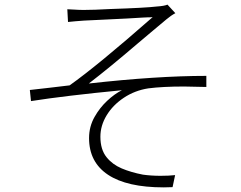

<svg xmlns="http://www.w3.org/2000/svg" viewBox="-20 -776 1040 830"><path d="M342 -733Q386 -733 457 -737Q610 -742 659 -748Q690 -750 704 -756L738 -719Q719 -709 699 -692L644 -646L574 -587Q455 -485 364 -415Q659 -448 872 -448V-400Q806 -402 776 -402Q683 -402 621 -394Q563 -385 515.5 -353.5Q468 -322 441 -277.5Q414 -233 414 -185Q414 -129 441 -96Q466 -65 506 -48Q546 -31 598 -21Q634 -16 674 -16Q710 -16 737 -19L726 33L688 34Q529 34 447 -20.5Q365 -75 365 -179Q365 -229 389 -271Q411 -310 443 -340Q475 -370 507 -386Q260 -362 114 -339L109 -387L197 -397L281 -407Q401 -492 640 -702Q635 -701 618 -701L596 -700L529 -696L406 -690L343 -687L305 -684L274 -681L271 -736Q280 -736 301 -734.5Q322 -733 342 -733Z"/></svg>

Font: Merged Yaku Han JP Light
Style: Regular
Weight: 300
Designer: Ryoko NISHIZUKA 西塚涼子 (kana, bopomofo & ideographs); Paul D. Hunt (Latin, Greek & Cyrillic); Sandoll Communications 산돌커뮤니
Foundry: Adobe
Version: Version 2.004